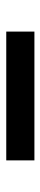

<svg xmlns="http://www.w3.org/2000/svg" viewBox="227 -968 132 626"><g transform="rotate(90 293.0 -655.0)"><path d="M83 -609.4V-701.2H502.9V-609.4Z"/></g></svg>

Font: CaskaydiaMono NF
Style: Regular
Weight: 400
Designer: Aaron Bell
Foundry: Saja Typeworks
Version: Version 2111.001; ttfautohint (v1.8.4);Nerd Fonts 3.1.1